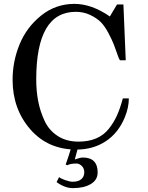

<svg xmlns="http://www.w3.org/2000/svg" viewBox="-20 -757 762 991"><path d="M45 -345Q45 -440 81 -528Q117 -616 192 -676.5Q267 -737 364 -737Q453 -737 547 -672L584 -734H617L629 -446H599L593 -457Q578 -500 568 -526Q558 -552 538.5 -588.5Q519 -625 498 -645Q477 -665 444 -680.5Q411 -696 371 -696Q167 -696 167 -347Q167 -288 177 -235.5Q187 -183 210 -133.5Q233 -84 278 -55Q323 -26 385 -26Q437 -26 476 -42.5Q515 -59 541 -91.5Q567 -124 583.5 -160.5Q600 -197 614 -249H645Q645 -202 624 -151Q591 -71 526 -28Q461 15 374 15Q227 15 136 -90Q45 -195 45 -345ZM348 0H349H350H351H352H353H354H356H357H358H359H360H362H363H365H366H368H369H371H372H374H376H384L366 66Q395 56 407 56Q484 56 484 133Q484 172 448.5 193Q413 214 356 214Q315 214 272 183L285 157Q292 164 316 172.5Q340 181 355 181Q385 181 400 167.5Q415 154 415 132Q415 112 402 99.5Q389 87 375 87Q343 87 327 96L319 92Q321 86 324.5 76.5Q328 67 334.5 47Q341 27 345 13.5Q349 0 348 0Z"/></svg>

Font: Academico
Style: Regular
Weight: 400
Foundry: Steinberg Media Technologies GmbH
Version: Version 0.902